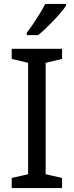

<svg xmlns="http://www.w3.org/2000/svg" viewBox="-20 -964 379 984"><path d="M298 0H40V-52L124 -71V-642L40 -662V-714H298V-662L214 -642V-71L298 -52ZM318 -934Q309 -920 292 -900Q275 -880 254.5 -858.5Q234 -837 213.5 -817.5Q193 -798 175 -784H117V-796Q132 -815 149.5 -841Q167 -867 184 -894.5Q201 -922 212 -944H318Z"/></svg>

Font: Noto Sans Hanifi Rohingya
Style: Regular
Weight: 400
Designer: Monotype Design Team and DaltonMaag
Foundry: Google LLC
Version: Version 2.101